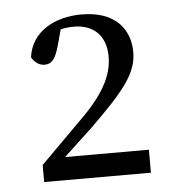

<svg xmlns="http://www.w3.org/2000/svg" viewBox="-40 -943 475 516"><g transform="rotate(-5 197.5 -685.0)"><path d="M121 -527 199 -600C289 -688 328 -734 328 -792C328 -853 290 -905 198 -905C126 -905 62 -871 53 -802C61 -788 73 -779 88 -779C107 -779 117 -791 127 -826L139 -870C152 -873 164 -874 175 -874C229 -874 261 -841 261 -786C261 -733 232 -682 168 -620L59 -511V-465H347V-527Z"/></g></svg>

Font: Source Han Serif AKR9
Style: Regular
Weight: 400
Designer: Ryoko NISHIZUKA 西塚涼子 (kana & ideographs); Frank Grießhammer (Latin, Greek & Cyrillic); Sandoll Communications 산돌커뮤니케이션, 
Foundry: Adobe Systems Incorporated
Version: Version 1.005;hotconv 1.0.107;makeotfexe 2.5.65593